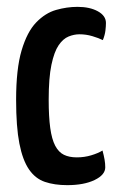

<svg xmlns="http://www.w3.org/2000/svg" viewBox="-20 -530 346 560"><path d="M176 10Q139 10 111 0.5Q83 -9 64.5 -36Q46 -63 36.5 -111.5Q27 -160 27 -239Q27 -329 43 -383Q59 -437 85.5 -464.5Q112 -492 143.5 -501Q175 -510 206 -510Q242 -510 265.5 -497Q289 -484 289 -463Q289 -454 287.5 -441Q286 -428 280 -413Q268 -419 249.5 -424.5Q231 -430 212 -430Q196 -430 180 -423.5Q164 -417 151 -398Q138 -379 130 -341Q122 -303 122 -239Q122 -190 126.5 -157Q131 -124 141 -105Q151 -86 166.5 -78.5Q182 -71 204 -71Q226 -71 246 -77Q266 -83 279 -91Q283 -76 285 -64.5Q287 -53 287 -42Q287 -20 256 -5Q225 10 176 10Z"/></svg>

Font: Yanone Kaffeesatz ExtraLight Medium
Style: Regular
Weight: 500
Version: Version 2.003